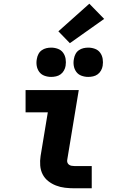

<svg xmlns="http://www.w3.org/2000/svg" viewBox="-20 -1016 640 1036"><path d="M382 0Q356 0 330.5 -3Q305 -6 282 -15Q259 -24 240 -39Q221 -54 210 -75.5Q199 -97 197 -123Q195 -149 199 -174L238 -410H118V-530H405L343 -155Q341 -147 343.5 -139.5Q346 -132 352 -127.5Q358 -123 366 -121.5Q374 -120 382 -120H475V0ZM456 -601Q437 -601 419.5 -607.5Q402 -614 391.5 -628.5Q381 -643 378 -661.5Q375 -680 379 -699Q381 -712 387.5 -724.5Q394 -737 405.5 -745Q417 -753 430 -756Q443 -759 456 -759Q475 -759 492.5 -752.5Q510 -746 520.5 -731.5Q531 -717 534 -698.5Q537 -680 534 -661Q532 -648 525 -635.5Q518 -623 507 -615Q496 -607 482.5 -604Q469 -601 456 -601ZM256 -601Q237 -601 219.5 -607.5Q202 -614 191.5 -628.5Q181 -643 178 -661.5Q175 -680 179 -699Q181 -712 187.5 -724.5Q194 -737 205.5 -745Q217 -753 230 -756Q243 -759 256 -759Q275 -759 292.5 -752.5Q310 -746 320.5 -731.5Q331 -717 334 -698.5Q337 -680 334 -661Q332 -648 325 -635.5Q318 -623 307 -615Q296 -607 282.5 -604Q269 -601 256 -601ZM357 -783 295 -847 462 -996 542 -914Z"/></svg>

Font: Iosevka Curly Heavy Extended
Style: Italic
Weight: 900
Width: 7
Italic angle: -9°
Monospace: yes
Designer: Belleve Invis
Foundry: Belleve Invis
Version: Version 11.1.0; ttfautohint (v1.8.3)